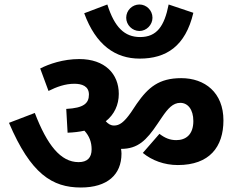

<svg xmlns="http://www.w3.org/2000/svg" viewBox="-20 -895 1054 855"><path d="M542 -816C542 -784 569 -757 601 -757C632 -757 659 -784 659 -816C659 -849 632 -875 601 -875C569 -875 542 -849 542 -816ZM841 -838 731 -875C712 -778 678 -730 604 -730C535 -730 490 -773 458 -875L355 -836C407 -694 494 -634 602 -634C720 -634 806 -689 841 -838ZM521 -211C521 -218 520 -225 519 -232C594 -232 632 -270 681 -343L702 -374C728 -412 750 -437 783 -437C816 -437 841 -408 841 -356C841 -294 806 -271 765 -271C737 -271 715 -280 690 -299L616 -214C656 -181 711 -160 772 -160C913 -160 975 -241 975 -359C975 -483 892 -547 787 -547C688 -547 640 -506 589 -433L563 -394C532 -350 512 -336 488 -336C473 -336 462 -343 451 -355C489 -385 509 -428 509 -477C509 -566 447 -632 333 -632C261 -632 198 -610 159 -590L196 -490C232 -508 270 -522 311 -522C344 -522 376 -512 376 -474C376 -435 353 -414 275 -410L281 -304C308 -305 333 -308 356 -313C378 -289 388 -262 388 -230C388 -193 369 -173 330 -173C250 -173 190 -249 135 -392L20 -348C117 -120 213 -60 340 -60C458 -60 521 -117 521 -211Z"/></svg>

Font: Noto Sans
Style: Bold Italic
Weight: 700
Italic angle: -12°
Designer: Monotype Design Team
Foundry: Monotype Imaging Inc.
Version: Version 2.013